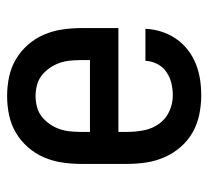

<svg xmlns="http://www.w3.org/2000/svg" viewBox="-43 -535 586 540"><g transform="rotate(-90 250.0 -265.0)"><path d="M252 8Q225 8 198 2.5Q171 -3 148 -16Q125 -29 107 -49.5Q89 -70 78 -95Q67 -120 63 -146.5Q59 -173 59 -200V-330Q59 -357 63 -383.5Q67 -410 77.5 -434.5Q88 -459 106 -479.5Q124 -500 147 -513.5Q170 -527 196.5 -532.5Q223 -538 250 -538Q277 -538 303.5 -532.5Q330 -527 353 -513.5Q376 -500 394 -479.5Q412 -459 422.5 -434.5Q433 -410 437 -383.5Q441 -357 441 -330V-225H149V-200Q149 -177 153.5 -153.5Q158 -130 171.5 -111Q185 -92 206.5 -82Q228 -72 252 -72Q269 -72 286 -76Q303 -80 317.5 -90Q332 -100 340 -115.5Q348 -131 349 -149H439Q438 -126 431 -104Q424 -82 411 -63Q398 -44 380 -30Q362 -16 341 -7.5Q320 1 297.5 4.5Q275 8 252 8ZM149 -305H351V-330Q351 -345 349.5 -360.5Q348 -376 343 -390.5Q338 -405 329 -418Q320 -431 308 -440.5Q296 -450 280.5 -454Q265 -458 250 -458Q235 -458 219.5 -454Q204 -450 192 -440.5Q180 -431 171 -418Q162 -405 157 -390.5Q152 -376 150.5 -360.5Q149 -345 149 -330Z"/></g></svg>

Font: Iosevka Slab Medium
Style: Regular
Weight: 500
Monospace: yes
Designer: Belleve Invis
Foundry: Belleve Invis
Version: Version 11.1.1; ttfautohint (v1.8.3)